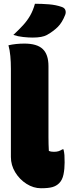

<svg xmlns="http://www.w3.org/2000/svg" viewBox="-20 -991 390 1022"><path d="M38 -624Q38 -661 35 -693Q32 -725 25 -750Q64 -759 110 -759Q177 -759 207.5 -730Q238 -701 238 -639V-262Q238 -242 238.5 -223.5Q239 -205 240 -188Q246 -185 253 -184Q260 -183 267 -183Q281 -183 291 -186Q301 -189 312 -196H318Q322 -179 323 -165.5Q324 -152 324 -126Q324 -92 318 -62.5Q312 -33 295 -16Q280 -1 258.5 5Q237 11 198 11Q158 11 121 -12.5Q84 -36 61 -74Q38 -112 38 -155ZM166 -971Q203 -971 240.5 -968Q278 -965 309 -954Q324 -949 328 -937Q332 -925 327 -912Q311 -871 288 -848Q265 -825 230 -805Q205 -791 154 -791Q132 -791 103.5 -794Q75 -797 51 -805Q81 -833 103 -857Q125 -881 140.5 -908Q156 -935 166 -971Z"/></svg>

Font: Recursive Sn Csl St Blk
Style: Regular
Weight: 900
Version: Version 1.079;hotconv 1.0.112;makeotfexe 2.5.65598; ttfautoh